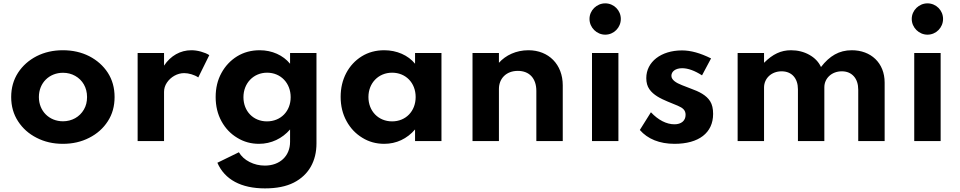

<svg xmlns="http://www.w3.org/2000/svg" viewBox="-20 -820 5578 1116"><path d="M345.5 16C402 16 453 4.5 498.5 -19C544 -42 580 -74 606.5 -115C633 -155.5 646 -202.5 646 -256C646 -309.5 633 -356.5 606.5 -397.5C580 -438 544 -470 498.5 -493.5C453 -516.5 402 -528 345.5 -528C289 -528 238.5 -516.5 193 -493.5C147.5 -470 111.5 -438 85 -397.5C58.5 -356.5 45 -309.5 45 -256C45 -202.5 58.5 -155.5 85 -115C111.5 -74 147.5 -42 193 -19C238.5 4.5 289 16 345.5 16ZM346 -115C267 -115 206 -173.5 206 -256C206 -339 267 -397 346 -397C372 -397 395.5 -391 417 -379C459.5 -355 486 -311.5 486 -256C486 -228.5 480 -204 467.5 -183C443 -140.5 398 -115 346 -115Z M933.5 0V-286C933.5 -305 939 -323 950 -339.5C972 -372.5 1010.5 -395 1050.5 -395C1076.5 -395 1110 -385.5 1132.5 -370L1196.5 -499.5C1183.5 -508 1167.5 -514.5 1148 -520C1128.5 -525.5 1110 -528 1092 -528C1028.5 -528 971.5 -496 933.5 -438.5V-512H780V0Z M1520 275C1587.5 275 1643 264 1687.5 241.5C1776 196.5 1819.5 114.5 1819.5 14V-512H1666V-449.5C1625.5 -499 1561.5 -528 1489.5 -528C1440 -528 1396.5 -516 1358 -492.5C1319.5 -468.5 1289 -436 1267 -395.5C1244.5 -354.5 1233.5 -308 1233.5 -256C1233.5 -203 1245 -156 1267.5 -115C1290 -74 1320.5 -42 1359 -19C1397 4.5 1439 16 1485.5 16C1557 16 1620.5 -15 1666 -67.5V4.5C1666 87 1606.5 142.5 1519.5 142.5C1487.5 142.5 1458 135.5 1430.5 121.5C1403 107.5 1382.5 88.5 1368.5 65L1243.5 126C1286 224 1382 275 1520 275ZM1531.5 -114.5C1452 -114.5 1395 -174 1395 -255C1395 -337 1454 -397.5 1532.5 -397.5C1611.5 -397.5 1669.5 -337.5 1669.5 -255C1669.5 -174 1612.5 -114.5 1531.5 -114.5Z M2213.5 16C2284 16 2346 -13.5 2392.5 -67.5V0H2546V-512H2392.5V-449.5C2352.5 -499 2286 -528 2213.5 -528C2164 -528 2120.5 -516 2082.5 -492.5C2044 -468.5 2014 -436 1992.5 -395.5C1971 -354.5 1960 -308.5 1960 -257C1960 -204.5 1971.5 -157.5 1994 -116.5C2016.5 -75 2047 -43 2085.5 -19.5C2124 4.5 2166.5 16 2213.5 16ZM2259 -114.5C2179.5 -114.5 2121.5 -174 2121.5 -256C2121.5 -338 2180.5 -397.5 2259 -397.5C2338.5 -397.5 2396 -338.5 2396 -256C2396 -174 2339 -114.5 2259 -114.5Z M2880 0V-303C2880 -363 2922 -408 2990 -408C3056.5 -408 3097.5 -365 3097.5 -291.5V0H3251V-324C3251 -445.5 3169 -528 3051.5 -528C2980 -528 2919.5 -499 2880 -455V-512H2726.5V0Z M3498 -618.5C3548 -618.5 3588.5 -659.5 3588.5 -710C3588.5 -760 3548 -800.5 3498 -800.5C3448.5 -800.5 3406.5 -760 3406.5 -710C3406.5 -659.5 3448.5 -618.5 3498 -618.5ZM3574.5 0V-512H3421V0Z M3900.5 16C4041.5 16 4125 -47.5 4125 -158C4125 -188.5 4119.5 -212.5 4108 -231C4085.5 -267 4044.5 -287.5 3993 -306C3977.5 -311.5 3961 -318 3944 -325C3909.5 -338.5 3882.5 -355.5 3882.5 -379.5C3882.5 -405 3907 -423.5 3945 -423.5C3979 -423.5 4017.5 -409.5 4060.5 -382L4113 -480.5C4049.5 -512 3994.5 -527 3944 -527C3822.5 -527 3736.5 -460.5 3736.5 -366C3736.5 -340 3742.5 -318.5 3754.5 -301.5C3778 -267.5 3818.5 -247.5 3860 -230C3884.5 -220 3904 -212 3919.5 -205.5C3950 -192.5 3965 -179 3965 -152.5C3965 -117.5 3939 -97.5 3900.5 -97.5C3854 -97.5 3806 -122 3763.5 -167.5L3699 -64.5C3744.5 -12 3814 16 3900.5 16Z M4421 0V-311.5C4421 -364 4463.5 -405.5 4523 -405.5C4582.5 -405.5 4618 -364.5 4618 -301V0H4771.5V-313C4771.5 -364 4813.5 -405.5 4873 -405.5C4902 -405.5 4925 -396 4942.5 -377C4960 -357.5 4968.5 -331.5 4968.5 -298V0H5122V-340C5122 -455 5041.5 -528 4931 -528C4857 -528 4802 -495 4752 -430.5C4738.5 -460 4715.5 -484 4684 -501.5C4652.5 -519 4617 -528 4577.5 -528C4519.5 -528 4471.5 -505.5 4421 -455V-512H4267.5V0Z M5371 -618.5C5421 -618.5 5461.5 -659.5 5461.5 -710C5461.5 -760 5421 -800.5 5371 -800.5C5321.5 -800.5 5279.5 -760 5279.5 -710C5279.5 -659.5 5321.5 -618.5 5371 -618.5ZM5447.5 0V-512H5294V0Z"/></svg>

Font: Spartan
Style: Bold
Weight: 700
Designer: Matt Bailey, Mirko Velimirovic
Foundry: Matt Bailey
Version: Version 1.003